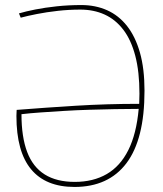

<svg xmlns="http://www.w3.org/2000/svg" viewBox="-20 -730 646 760"><path d="M62 -660 55 -677Q82 -685 120 -692.5Q158 -700 204.5 -705Q251 -710 302 -710Q358 -710 404 -689.5Q450 -669 483 -627Q516 -585 534 -521.5Q552 -458 552 -371Q552 -274 534 -202.5Q516 -131 480.5 -84Q445 -37 393.5 -13.5Q342 10 275 10Q161 10 103 -60Q45 -130 45 -271Q45 -279 45.5 -284.5Q46 -290 46 -295Q159 -304 281 -311.5Q403 -319 531 -319Q531 -329 531.5 -339Q532 -349 532 -359Q532 -446 515.5 -509Q499 -572 468 -612.5Q437 -653 394 -672.5Q351 -692 298 -692Q253 -692 208.5 -687Q164 -682 126 -674.5Q88 -667 62 -660ZM529 -299Q484 -299 434 -298Q384 -297 333.5 -295.5Q283 -294 234 -291Q185 -288 142 -285Q99 -282 65 -278Q65 -188 87.5 -128.5Q110 -69 157 -39.5Q204 -10 276 -10Q349 -10 402.5 -41Q456 -72 488 -136Q520 -200 529 -299Z"/></svg>

Font: Georama ExtraCondensed Thin Thin
Style: Regular
Weight: 250
Version: Version 1.001